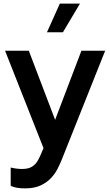

<svg xmlns="http://www.w3.org/2000/svg" viewBox="-20 -819 608 1059"><path d="M118 220Q96 220 75.5 217Q55 214 39 206V105Q50 108 67.5 110.5Q85 113 101 113Q135 113 154.5 101.5Q174 90 184.5 73Q195 56 202 40L220 -2L8 -539H139L284 -158L429 -539H560L320 63Q311 85 297.5 112Q284 139 261 163.5Q238 188 203.5 204Q169 220 118 220ZM239 -641 310 -799H421L327 -641Z"/></svg>

Font: Plus Jakarta Display Medium
Style: Regular
Weight: 500
Designer: Gumpita Rahayu
Foundry: Tokotype Studio
Version: Version 1.000